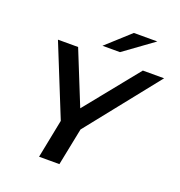

<svg xmlns="http://www.w3.org/2000/svg" viewBox="-155 -1024 1079 1154"><g transform="rotate(20 384.0 -447.0)"><path d="M223 0 272 -247 89 -700H218L356 -358L632 -700H768L401 -239L353 0ZM353 -757 504 -894H654L465 -757Z"/></g></svg>

Font: Montserrat SemiBold
Style: Italic
Weight: 600
Italic angle: -11.3°
Designer: Julieta Ulanovsky
Foundry: Julieta Ulanovsky
Version: Version 9.000; ttfautohint (v1.8.4.7-5d5b)